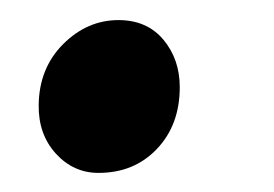

<svg xmlns="http://www.w3.org/2000/svg" viewBox="-20 -168 280 196"><path d="M19.5 -61Q20 -98.5 44.5 -123Q69 -147.5 101 -147.5Q130 -147.5 146.8 -127.5Q163.5 -107.5 163.5 -79Q163.5 -40.5 140.2 -16Q117 8.5 80.5 8.5Q55 8.5 37 -11.2Q19 -31 19.5 -61Z"/></svg>

Font: Merriweather 20pt
Style: Bold Italic
Weight: 700
Italic angle: -7.8°
Version: Version 2.101